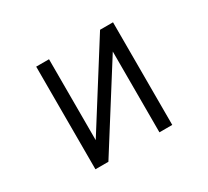

<svg xmlns="http://www.w3.org/2000/svg" viewBox="-144 -960 1288 1190"><g transform="rotate(-30 500.0 -365.0)"><path d="M777.3 2H685.5V-576.2L320.3 2H227.5V-732.4H319.3V-153.3L684.6 -732.4H777.3Z"/></g></svg>

Font: Gen Shin Gothic Monospace Regular
Style: Regular
Weight: 400
Designer: [Source Han Sans]
Ryoko NISHIZUKA  (kana & ideographs); Paul D. Hunt (Latin, Greek & Cyrillic); Wenlong ZHANG  (bopomofo
Version: Version 1.002.20150607